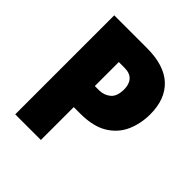

<svg xmlns="http://www.w3.org/2000/svg" viewBox="-194 -847 979 979"><g transform="rotate(45 295.5 -357.0)"><path d="M305 -714Q431 -714 494 -655Q557 -596 557 -487Q557 -420 532 -363Q507 -306 451 -271.5Q395 -237 301 -237H255V0H70V-714ZM296 -562H255V-389H285Q321 -389 347 -410.5Q373 -432 373 -483Q373 -520 354 -541Q335 -562 296 -562Z"/></g></svg>

Font: Noto Sans Lao Looped SemiCondensed Black
Style: Regular
Weight: 900
Width: 4
Designer: Mark Frömberg, Ben Mitchell
Foundry: The Fontpad Ltd
Version: Version 1.002; ttfautohint (v1.8.4.7-5d5b)